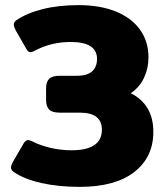

<svg xmlns="http://www.w3.org/2000/svg" viewBox="-20 -715 642 750"><path d="M34 -43Q23 -50 23 -61Q23 -68 30 -82L73 -156Q81 -168 90 -168Q94 -168 110 -161Q137 -147 177 -137.5Q217 -128 259 -128Q378 -128 378 -208Q378 -275 292 -275H213Q184 -275 172 -287Q160 -299 160 -325V-370Q160 -395 172 -407Q184 -419 213 -419H281Q321 -419 340 -436.5Q359 -454 359 -485Q359 -551 256 -551Q182 -551 120 -519Q117 -517 110 -514Q103 -511 99 -511Q90 -511 83 -524L41 -597Q34 -611 34 -619Q34 -629 44 -636Q85 -664 147 -679.5Q209 -695 287 -695Q371 -695 432.5 -670Q494 -645 527 -599Q560 -553 560 -491Q560 -448 542.5 -411Q525 -374 491 -351Q579 -306 579 -200Q579 -101 504.5 -43Q430 15 291 15Q209 15 142 0Q75 -15 34 -43Z"/></svg>

Font: Mitr SemiBold
Style: Regular
Weight: 600
Designer: Thanarat Vachiruckul
Foundry: Cadson Demak
Version: Version 1.003